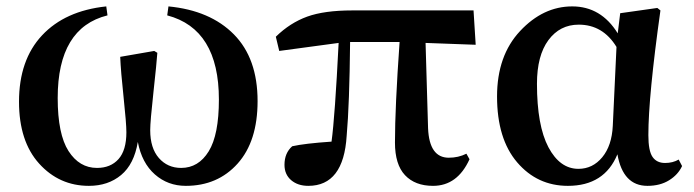

<svg xmlns="http://www.w3.org/2000/svg" viewBox="-20 -571 2190 606"><path d="M507.8 -522.5 511.7 -550.8Q643.6 -538.1 718.3 -462.4Q793 -386.7 793 -252Q793 -125 730 -54.7Q667 15.6 566.4 15.6Q509.8 15.6 468.8 -20.5Q427.7 -56.6 415 -123Q403.3 -52.7 362.3 -18.6Q321.3 15.6 260.7 15.6Q167 15.6 103.5 -54.7Q40 -125 40 -250Q40 -381.8 112.8 -459.5Q185.5 -537.1 315.4 -550.8L319.3 -522.5Q162.1 -483.4 162.1 -261.7Q162.1 -147.5 196.3 -94.2Q230.5 -41 286.1 -41Q329.1 -41 354 -68.8Q378.9 -96.7 378.9 -153.3Q378.9 -181.6 370.1 -263.7Q361.3 -345.7 359.4 -391.6L466.8 -410.2L476.6 -404.3Q474.6 -374 464.4 -280.8Q454.1 -187.5 454.1 -160.2Q454.1 -103.5 481.4 -72.3Q508.8 -41 551.8 -41Q606.4 -41 638.7 -93.3Q670.9 -145.5 670.9 -256.8Q670.9 -479.5 507.8 -522.5Z M1323.2 -435.5 1331.1 -166Q1335 -73.2 1396.5 -73.2Q1426.8 -73.2 1452.1 -85.9L1461.9 -68.4Q1423.8 15.6 1346.7 15.6Q1290 15.6 1258.3 -18.1Q1226.6 -51.8 1226.6 -121.1Q1226.6 -231.4 1241.2 -438.5H1085Q1083 -241.2 1074.2 -142.6Q1064.5 15.6 953.1 15.6Q919.9 15.6 898.9 -2.4Q877.9 -20.5 877.9 -50.8Q877.9 -87.9 902.3 -109.4Q941.4 -118.2 1026.4 -124Q1037.1 -202.1 1048.8 -435.5L861.3 -410.2L850.6 -455.1Q895.5 -499 949.7 -518.6Q1003.9 -538.1 1091.8 -538.1H1474.6L1481.4 -429.7Z M1914.1 -173.8 1925.8 -422.9Q1882.8 -493.2 1806.6 -493.2Q1747.1 -493.2 1710.9 -444.3Q1674.8 -395.5 1674.8 -306.6Q1674.8 -174.8 1710.9 -106.4Q1747.1 -38.1 1805.7 -38.1Q1850.6 -38.1 1880.9 -74.7Q1911.1 -111.3 1914.1 -173.8ZM2122.1 -67.4 2132.8 -46.9Q2120.1 -19.5 2091.8 -2Q2063.5 15.6 2023.4 15.6Q1946.3 15.6 1928.7 -84Q1887.7 15.6 1772.5 15.6Q1675.8 15.6 1612.3 -58.6Q1548.8 -132.8 1548.8 -266.6Q1548.8 -395.5 1621.6 -473.1Q1694.3 -550.8 1786.1 -550.8Q1877 -550.8 1929.7 -465.8L1937.5 -529.3L2054.7 -545.9L2064.5 -538.1Q2026.4 -266.6 2026.4 -144.5Q2026.4 -94.7 2039.6 -75.7Q2052.7 -56.6 2079.1 -56.6Q2103.5 -56.6 2122.1 -67.4Z"/></svg>

Font: GenYoMin TW TTF Bold
Style: Regular
Weight: 700
Version: Version 1.300